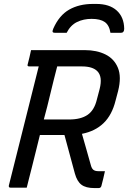

<svg xmlns="http://www.w3.org/2000/svg" viewBox="-20 -955 652 977"><path d="M319 -788H260Q250 -788 248 -792.5Q246 -797 251 -809Q281 -877 332 -906Q383 -935 453 -935H470Q537 -935 574 -901.5Q611 -868 612 -809Q612 -788 595 -788H542Q536 -827 513 -843Q490 -859 446 -859Q405 -859 372 -843Q339 -827 319 -788ZM116 0H34Q23 0 25 -11Q64 -165 101 -314Q138 -463 177 -617H129Q117 -617 121 -628Q126 -646 130 -664Q134 -682 138 -700H411Q472 -700 516.5 -678Q561 -656 580 -610Q599 -564 581 -492L568 -443Q550 -370 507 -328.5Q464 -287 397 -274Q408 -236 419 -197Q430 -158 441 -119Q446 -98 455 -91Q464 -84 480 -84H514Q510 -65 505.5 -46.5Q501 -28 496 -9Q493 2 482 2H460Q417 2 394.5 -15Q372 -32 361 -72Q348 -121 334.5 -170Q321 -219 308 -268H183Q173 -227 162.5 -185Q152 -143 141 -99Q134 -73 128 -48Q122 -23 116 0ZM237 -481Q229 -447 220.5 -413.5Q212 -380 203 -347H332Q391 -347 425.5 -370.5Q460 -394 473 -449L487 -502Q503 -565 475 -593Q451 -617 397 -617H271Q262 -583 253.5 -548.5Q245 -514 237 -481Z"/></svg>

Font: Recursive Mn Lnr St
Style: Italic
Weight: 400
Italic angle: -15°
Monospace: yes
Version: Version 1.079;hotconv 1.0.112;makeotfexe 2.5.65598; ttfautoh